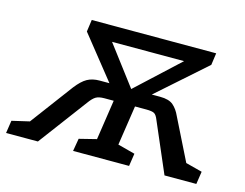

<svg xmlns="http://www.w3.org/2000/svg" viewBox="-128 -653 987 775"><g transform="rotate(15 365.5 -265.0)"><path d="M-49 0 -41 -53 32 -70 164 -247Q188 -278 209.5 -290Q231 -302 261 -302H302L160 -480L167 -530H687L680 -480L479 -302H514Q551 -302 569 -286.5Q587 -271 599 -244L685 -71L754 -53L746 0H613L523 -209Q516 -227 507 -232.5Q498 -238 473 -238H426L401 -72L473 -53L465 0H231L240 -53L312 -71L337 -238H298Q275 -238 262.5 -230.5Q250 -223 235 -202L84 0ZM269 -466 393 -302 570 -466Z"/></g></svg>

Font: Bitter Medium
Style: Italic
Weight: 500
Italic angle: -9°
Designer: Sol Matas, and Bitter project Authors
Foundry: Sol Matas
Version: Version 2.001